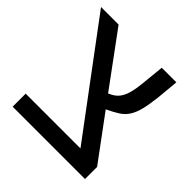

<svg xmlns="http://www.w3.org/2000/svg" viewBox="-160 -732 865 865"><g transform="rotate(45 272.5 -299.5)"><path d="M502 0H41V-83H390L5 -599H117L303 -346Q322 -354 335.5 -365Q349 -376 358 -393Q367 -410 372.5 -433.5Q378 -457 381 -490L392 -599H485L475 -492Q469 -441 461 -409Q453 -377 439 -355Q425 -333 402.5 -318.5Q380 -304 346 -288L502 -77Z"/></g></svg>

Font: Libra Sans
Style: Regular
Weight: 400
Foundry: Context Ltd
Version: Version 1.000; ttfautohint (v1.3)